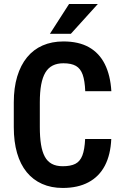

<svg xmlns="http://www.w3.org/2000/svg" viewBox="-20 -928 610 958"><path d="M404.8 -234.4H535.2Q531.7 -155.8 503.2 -101.3Q474.6 -46.9 421.6 -18.6Q368.7 9.8 293 9.8Q235.4 9.8 189.9 -10.5Q144.5 -30.8 113 -69.3Q81.5 -107.9 65.2 -164.3Q48.8 -220.7 48.8 -293.5V-417Q48.8 -489.7 65.9 -546.4Q83 -603 115 -642.1Q147 -681.2 192.9 -701.2Q238.8 -721.2 296.4 -721.2Q372.6 -721.2 423.8 -692.4Q475.1 -663.6 502.9 -608.2Q530.8 -552.7 535.6 -473.1H405.3Q403.3 -524.9 392.6 -555.4Q381.8 -585.9 358.9 -599.1Q335.9 -612.3 296.4 -612.3Q265.6 -612.3 243.2 -601.1Q220.7 -589.8 206.5 -566.2Q192.4 -542.5 185.5 -505.9Q178.7 -469.2 178.7 -418V-293.5Q178.7 -244.1 184.6 -207.5Q190.4 -170.9 203.4 -146.7Q216.3 -122.6 238.3 -110.6Q260.3 -98.6 293 -98.6Q332.5 -98.6 356 -110.6Q379.4 -122.6 390.9 -152.1Q402.3 -181.6 404.8 -234.4ZM229 -759.3 324.7 -908.2H468.3L333.5 -759.3Z"/></svg>

Font: Roboto Condensed SemiBold
Style: Regular
Weight: 600
Designer: Christian Robertson
Foundry: Google
Version: Version 3.008; 2023